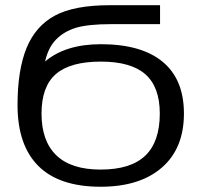

<svg xmlns="http://www.w3.org/2000/svg" viewBox="-20 -708 777 738"><path d="M687 -271.5Q687 -137.7 602.3 -64Q517.6 9.8 366.7 9.8Q207.5 9.8 127.4 -70.1Q47.4 -149.9 47.4 -304.2Q47.4 -438.5 82 -523.4Q116.7 -607.9 190.7 -647.9Q264.6 -688 402.3 -688H595.2V-615.2H405.8Q319.3 -615.2 271.5 -601.1Q224.6 -586.4 194.8 -555.4Q165 -524.4 153.3 -471.7Q231.9 -538.1 367.7 -538.1Q523.4 -538.1 605.2 -470.5Q687 -402.8 687 -271.5ZM594.2 -271.5Q594.2 -373.5 538.8 -422.4Q483.4 -471.2 367.7 -471.2Q250 -471.2 194.8 -423.3Q139.6 -375.5 139.6 -271.5Q139.6 -166 196.5 -111.1Q253.4 -56.2 366.7 -56.2Q482.4 -56.2 538.3 -109.6Q594.2 -163.1 594.2 -271.5Z"/></svg>

Font: Arimo
Style: Regular
Weight: 400
Designer: Steve Matteson
Foundry: Monotype Imaging Inc.
Version: Version 1.33